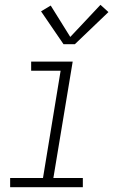

<svg xmlns="http://www.w3.org/2000/svg" viewBox="-20 -775 490 795"><path d="M22 0V-38H158L231 -482H109V-520H281L201 -38H323V0ZM243 -592 150 -728 190 -752 271 -622 396 -755 429 -725 290 -592Z"/></svg>

Font: Iosevka Etoile XLtObl
Style: Regular
Weight: 200
Italic angle: -9°
Designer: Belleve Invis
Foundry: Belleve Invis
Version: Version 15.5.2; ttfautohint (v1.8.4)